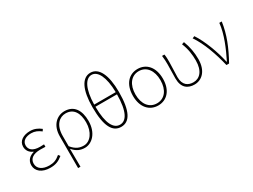

<svg xmlns="http://www.w3.org/2000/svg" viewBox="-64 -1566 3325 2523"><g transform="rotate(-30 1598.0 -304.5)"><path d="M263 13C342 13 392 -7 452 -56L432 -84C376 -37 332 -20 267 -20C163 -20 97 -67 97 -143C97 -217 155 -261 266 -261C291 -261 311 -261 342 -259V-296C315 -294 302 -294 282 -294C170 -294 125 -341 125 -403C125 -474 190 -507 267 -507C322 -507 366 -487 412 -452L430 -480C384 -516 333 -540 269 -540C169 -540 88 -494 88 -405C88 -350 119 -304 174 -282V-277C116 -262 59 -220 59 -141C59 -51 136 13 263 13Z M574 198H610C610 92 610 31 608 -75C664 -9 721 13 787 13C897 13 1003 -92 1003 -271C1003 -434 933 -540 791 -540C676 -540 574 -452 574 -283ZM789 -20C732 -20 673 -35 610 -113V-268C610 -435 697 -507 789 -507C915 -507 966 -405 966 -271C966 -124 887 -20 789 -20Z M1501 -386C1499 -122 1432 -20 1338 -20C1244 -20 1176 -122 1174 -386ZM1174 -419C1178 -652 1245 -775 1338 -775C1431 -775 1497 -652 1501 -419ZM1338 -807C1209 -807 1137 -658 1137 -400C1137 -108 1209 13 1338 13C1466 13 1539 -108 1539 -400C1539 -658 1466 -807 1338 -807Z M1900 13C2030 13 2127 -86 2127 -262C2127 -441 2030 -540 1900 -540C1769 -540 1672 -441 1672 -262C1672 -86 1769 13 1900 13ZM1900 -20C1783 -20 1710 -115 1710 -262C1710 -408 1783 -507 1900 -507C2016 -507 2089 -408 2089 -262C2089 -115 2016 -20 1900 -20Z M2451 13C2562 13 2659 -75 2659 -253C2659 -351 2643 -443 2606 -540L2570 -528C2610 -431 2621 -343 2621 -254C2621 -93 2545 -20 2453 -20C2374 -20 2302 -59 2302 -184C2302 -245 2309 -338 2309 -409C2309 -453 2309 -489 2302 -527H2266C2273 -474 2274 -438 2274 -396C2274 -325 2270 -254 2270 -183C2270 -38 2350 13 2451 13Z M2939 0H2979C3078 -179 3147 -345 3172 -527H3135C3120 -368 3041 -185 2967 -37H2962C2926 -204 2849 -412 2763 -540L2730 -526C2825 -387 2893 -191 2939 0Z"/></g></svg>

Font: Genne Gothic ExtraLight
Style: Regular
Weight: 250
Designer: Ryoko NISHIZUKA (kana & ideographs); Paul D. Hunt (Latin, Greek & Cyrillic); Wenlong ZHANG (bopomofo); Sandoll Communica
Foundry: Adobe Systems Incorporated
Version: Version 1.004;PS 1.004;hotconv 16.6.51;makeotf.lib2.5.65220